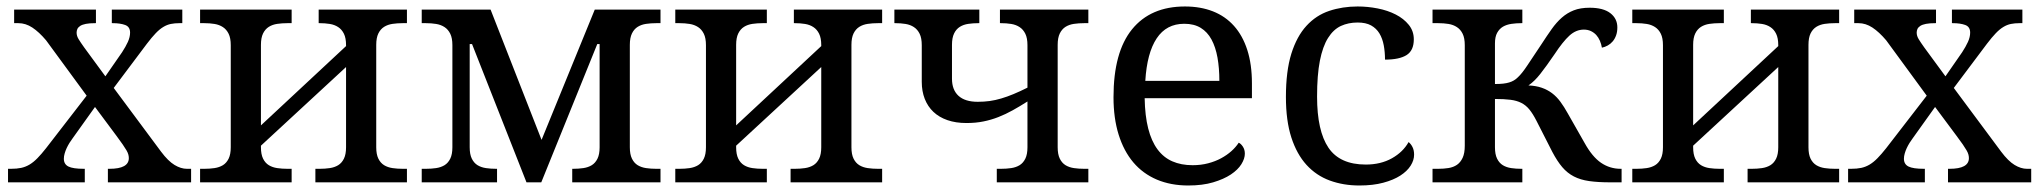

<svg xmlns="http://www.w3.org/2000/svg" viewBox="-20 -566 6330 596"><path d="M383.8 -464.8Q383.8 -482.9 368.4 -488.5Q353 -494.1 330.1 -494.1H327.1V-536.1H545.9V-494.1H537.1Q522.5 -494.1 510.5 -491.7Q498.5 -489.3 487.1 -482.4Q475.6 -475.6 463.4 -462.9Q451.2 -450.2 436 -430.2L333 -293L480 -95.2Q502 -65.9 521.7 -54Q541.5 -42 560.1 -42H573.2V0H314.9V-42H319.8Q379.9 -42 379.9 -75.2Q379.9 -80.6 378.4 -86.2Q377 -91.8 372.6 -99.4Q368.2 -106.9 360.8 -117.7Q353.5 -128.4 341.8 -144L274.9 -233.9L205.1 -136.2Q200.7 -130.4 195.8 -122.6Q190.9 -114.7 187 -106.4Q183.1 -98.1 180.7 -89.6Q178.2 -81.1 178.2 -73.2Q178.2 -56.2 192.4 -49.1Q206.5 -42 240.2 -42H243.2V0H4.9V-42H14.2Q32.2 -42 45.9 -44.9Q59.6 -47.9 71.8 -55.2Q84 -62.5 96.2 -75Q108.4 -87.4 123 -106L249 -269L123 -440.9Q101.1 -466.8 80.3 -480.5Q59.6 -494.1 37.1 -494.1H23.9V-536.1H277.8V-494.1H274.9Q257.8 -494.1 246.6 -491.9Q235.4 -489.7 229 -485.6Q222.7 -481.4 220.2 -476.1Q217.8 -470.7 217.8 -464.8Q217.8 -454.6 223.9 -444.6Q230 -434.6 241.2 -418.9L307.1 -329.1L358.9 -403.8Q370.1 -420.9 377 -436Q383.8 -451.2 383.8 -464.8Z M1243.2 -536.1V-494.1H1230Q1213.4 -494.1 1198.5 -491.9Q1183.6 -489.7 1172.4 -482.7Q1161.1 -475.6 1154.5 -462.2Q1147.9 -448.7 1147.9 -426.8V-108.9Q1147.9 -86.9 1154.5 -73.5Q1161.1 -60.1 1172.4 -53.2Q1183.6 -46.4 1198.5 -44.2Q1213.4 -42 1230 -42H1243.2V0H959V-42H972.2Q988.8 -42 1003.7 -44.2Q1018.6 -46.4 1029.8 -53.2Q1041 -60.1 1047.6 -73.5Q1054.2 -86.9 1054.2 -108.9V-357.9L790 -113.8V-108.9Q790 -86.9 796.6 -73.5Q803.2 -60.1 814.5 -53.2Q825.7 -46.4 840.6 -44.2Q855.5 -42 872.1 -42H885.3V0H601.1V-42H614.3Q630.9 -42 645.8 -44.2Q660.6 -46.4 671.9 -53.2Q683.1 -60.1 689.7 -73.5Q696.3 -86.9 696.3 -108.9V-425.8Q696.3 -447.8 689.7 -461.2Q683.1 -474.6 671.9 -481.9Q660.6 -489.3 645.8 -491.7Q630.9 -494.1 614.3 -494.1H601.1V-536.1H885.3V-494.1H872.1Q855.5 -494.1 840.6 -491.9Q825.7 -489.7 814.5 -482.7Q803.2 -475.6 796.6 -462.2Q790 -448.7 790 -426.8V-176.8L1054.2 -422.9V-425.8Q1054.2 -447.8 1047.6 -461.2Q1041 -474.6 1029.8 -481.9Q1018.6 -489.3 1003.7 -491.7Q988.8 -494.1 972.2 -494.1H969.2V-536.1Z M2030.3 0H1756.3V-42H1759.3Q1775.9 -42 1790.8 -44.2Q1805.7 -46.4 1816.9 -53.2Q1828.1 -60.1 1834.7 -73.5Q1841.3 -86.9 1841.3 -108.9V-429.2H1834L1660.2 0H1614.3L1445.3 -429.2H1438V-108.9Q1438 -86.9 1444.6 -73.5Q1451.2 -60.1 1462.4 -53.2Q1473.6 -46.4 1488.5 -44.2Q1503.4 -42 1520 -42H1522.9V0H1289.1V-42H1302.2Q1318.8 -42 1333.7 -44.2Q1348.6 -46.4 1359.9 -53.2Q1371.1 -60.1 1377.7 -73.5Q1384.3 -86.9 1384.3 -108.9V-425.8Q1384.3 -447.8 1377.7 -461.2Q1371.1 -474.6 1359.9 -481.9Q1348.6 -489.3 1333.7 -491.7Q1318.8 -494.1 1302.2 -494.1H1289.1V-536.1H1502.9L1661.1 -131.8L1826.2 -536.1H2030.3V-494.1H2017.1Q2000.5 -494.1 1985.6 -491.9Q1970.7 -489.7 1959.5 -482.7Q1948.2 -475.6 1941.7 -462.2Q1935.1 -448.7 1935.1 -426.8V-108.9Q1935.1 -86.9 1941.7 -73.5Q1948.2 -60.1 1959.5 -53.2Q1970.7 -46.4 1985.6 -44.2Q2000.5 -42 2017.1 -42H2030.3Z M2718.3 -536.1V-494.1H2705.1Q2688.5 -494.1 2673.6 -491.9Q2658.7 -489.7 2647.5 -482.7Q2636.2 -475.6 2629.6 -462.2Q2623 -448.7 2623 -426.8V-108.9Q2623 -86.9 2629.6 -73.5Q2636.2 -60.1 2647.5 -53.2Q2658.7 -46.4 2673.6 -44.2Q2688.5 -42 2705.1 -42H2718.3V0H2434.1V-42H2447.3Q2463.9 -42 2478.8 -44.2Q2493.7 -46.4 2504.9 -53.2Q2516.1 -60.1 2522.7 -73.5Q2529.3 -86.9 2529.3 -108.9V-357.9L2265.1 -113.8V-108.9Q2265.1 -86.9 2271.7 -73.5Q2278.3 -60.1 2289.6 -53.2Q2300.8 -46.4 2315.7 -44.2Q2330.6 -42 2347.2 -42H2360.4V0H2076.2V-42H2089.4Q2106 -42 2120.8 -44.2Q2135.7 -46.4 2147 -53.2Q2158.2 -60.1 2164.8 -73.5Q2171.4 -86.9 2171.4 -108.9V-425.8Q2171.4 -447.8 2164.8 -461.2Q2158.2 -474.6 2147 -481.9Q2135.7 -489.3 2120.8 -491.7Q2106 -494.1 2089.4 -494.1H2076.2V-536.1H2360.4V-494.1H2347.2Q2330.6 -494.1 2315.7 -491.9Q2300.8 -489.7 2289.6 -482.7Q2278.3 -475.6 2271.7 -462.2Q2265.1 -448.7 2265.1 -426.8V-176.8L2529.3 -422.9V-425.8Q2529.3 -447.8 2522.7 -461.2Q2516.1 -474.6 2504.9 -481.9Q2493.7 -489.3 2478.8 -491.7Q2463.9 -494.1 2447.3 -494.1H2444.3V-536.1Z M3074.2 0V-42H3087.4Q3104 -42 3118.9 -44.2Q3133.8 -46.4 3145 -53.2Q3156.2 -60.1 3162.8 -73.5Q3169.4 -86.9 3169.4 -108.9V-251Q3145.5 -235.8 3123.5 -223.6Q3101.6 -211.4 3079.1 -202.6Q3056.6 -193.8 3032.7 -189Q3008.8 -184.1 2980 -184.1Q2946.8 -184.1 2920.9 -193.1Q2895 -202.1 2877.4 -218.8Q2859.9 -235.4 2850.6 -259Q2841.3 -282.7 2841.3 -312V-425.8Q2841.3 -447.8 2834.7 -461.2Q2828.1 -474.6 2816.9 -481.9Q2805.7 -489.3 2790.8 -491.7Q2775.9 -494.1 2759.3 -494.1H2756.3V-536.1H3020V-494.1H3017.1Q3000.5 -494.1 2985.6 -491.9Q2970.7 -489.7 2959.5 -482.7Q2948.2 -475.6 2941.7 -462.2Q2935.1 -448.7 2935.1 -426.8V-321.8Q2935.1 -287.1 2955.3 -268.6Q2975.6 -250 3015.1 -250Q3034.2 -250 3052 -252.4Q3069.8 -254.9 3087.9 -260.3Q3106 -265.6 3126 -273.9Q3146 -282.2 3169.4 -293.9V-425.8Q3169.4 -447.8 3162.8 -461.2Q3156.2 -474.6 3145 -481.9Q3133.8 -489.3 3118.9 -491.7Q3104 -494.1 3087.4 -494.1H3084V-536.1H3358.4V-494.1H3345.2Q3328.6 -494.1 3313.7 -491.9Q3298.8 -489.7 3287.6 -482.7Q3276.4 -475.6 3269.8 -462.2Q3263.2 -448.7 3263.2 -426.8V-108.9Q3263.2 -86.9 3269.8 -73.5Q3276.4 -60.1 3287.6 -53.2Q3298.8 -46.4 3313.7 -44.2Q3328.6 -42 3345.2 -42H3358.4V0Z M3656.2 -492.2Q3600.6 -492.2 3570.6 -447Q3540.5 -401.9 3535.2 -314.9H3765.1Q3765.1 -354.5 3759.3 -387.2Q3753.4 -419.9 3740.7 -443.4Q3728 -466.8 3707.3 -479.5Q3686.5 -492.2 3656.2 -492.2ZM3668.5 9.8Q3614.3 9.8 3571 -8.5Q3527.8 -26.9 3498 -62Q3468.3 -97.2 3452.4 -148.2Q3436.5 -199.2 3436.5 -264.2Q3436.5 -404.3 3494.1 -475.1Q3551.8 -545.9 3658.2 -545.9Q3706.5 -545.9 3745.1 -530.8Q3783.7 -515.6 3810.5 -485.6Q3837.4 -455.6 3851.8 -410.9Q3866.2 -366.2 3866.2 -307.1V-261.2H3533.2Q3534.2 -206.5 3544.2 -167.2Q3554.2 -127.9 3573 -102.5Q3591.8 -77.1 3619.1 -65.2Q3646.5 -53.2 3682.1 -53.2Q3708 -53.2 3730.2 -59.1Q3752.4 -64.9 3770.5 -74.7Q3788.6 -84.5 3802.5 -96.9Q3816.4 -109.4 3825.2 -123Q3832 -120.1 3838.1 -110.8Q3844.2 -101.6 3844.2 -88.9Q3844.2 -73.7 3833.5 -56.4Q3822.8 -39.1 3800.8 -24.4Q3778.8 -9.8 3745.8 0Q3712.9 9.8 3668.5 9.8Z M4199.7 9.8Q4149.9 9.8 4107.9 -5.6Q4065.9 -21 4035.6 -54.2Q4005.4 -87.4 3988.5 -139.4Q3971.7 -191.4 3971.7 -265.1Q3971.7 -345.2 3988.5 -399.2Q4005.4 -453.1 4035.4 -485.8Q4065.4 -518.6 4106.2 -532.2Q4147 -545.9 4194.3 -545.9Q4225.6 -545.9 4256.6 -539.8Q4287.6 -533.7 4312.5 -521Q4337.4 -508.3 4353 -489Q4368.7 -469.7 4368.7 -443.8Q4368.7 -409.2 4346.2 -395Q4323.7 -380.9 4279.3 -380.9Q4279.3 -404.3 4275.4 -425.3Q4271.5 -446.3 4262 -462.2Q4252.4 -478 4236.1 -487.1Q4219.7 -496.1 4194.3 -496.1Q4165.5 -496.1 4142.3 -485.4Q4119.1 -474.6 4102.5 -448.2Q4085.9 -421.9 4077.1 -377.4Q4068.4 -333 4068.4 -266.1Q4068.4 -159.7 4103.8 -107.4Q4139.2 -55.2 4219.7 -55.2Q4266.1 -55.2 4300.8 -74.7Q4335.4 -94.2 4352.5 -125Q4359.9 -119.1 4364.7 -109.4Q4369.6 -99.6 4369.6 -85.9Q4369.6 -68.8 4358.9 -51.8Q4348.1 -34.7 4326.9 -21Q4305.7 -7.3 4273.9 1.2Q4242.2 9.8 4199.7 9.8Z M4978.5 0Q4940.4 0 4913.1 -3.9Q4885.7 -7.8 4865.5 -18.3Q4845.2 -28.8 4829.6 -47.1Q4814 -65.4 4798.8 -94.2L4749.5 -190.9Q4738.3 -212.9 4727.5 -226.1Q4716.8 -239.3 4702.4 -246.6Q4688 -253.9 4668.5 -256.3Q4648.9 -258.8 4620.6 -258.8V-108.9Q4620.6 -86.9 4627.2 -73.5Q4633.8 -60.1 4645 -53.2Q4656.2 -46.4 4671.1 -44.2Q4686 -42 4702.6 -42H4705.6V0H4426.8V-42H4444.8Q4461.4 -42 4476.6 -44.4Q4491.7 -46.9 4502.7 -54.4Q4513.7 -62 4520.3 -76.2Q4526.9 -90.3 4526.9 -113.8V-425.8Q4526.9 -447.8 4520.3 -461.2Q4513.7 -474.6 4502.4 -481.9Q4491.2 -489.3 4476.3 -491.7Q4461.4 -494.1 4444.8 -494.1H4426.8V-536.1H4705.6V-494.1H4702.6Q4686.5 -494.1 4671.6 -491.9Q4656.7 -489.7 4645.5 -483.2Q4634.3 -476.6 4627.4 -464.1Q4620.6 -451.7 4620.6 -431.2V-305.2Q4635.3 -305.2 4646 -306.4Q4656.7 -307.6 4664.8 -310.1Q4672.9 -312.5 4679.4 -316.4Q4686 -320.3 4691.9 -326.2Q4704.6 -337.9 4721.7 -363.8Q4738.8 -389.6 4764.6 -428.2Q4781.7 -454.6 4796.6 -475.6Q4811.5 -496.6 4828.1 -511.2Q4844.7 -525.9 4865.2 -533.9Q4885.7 -542 4914.6 -542Q4957 -542 4978.8 -525.1Q5000.5 -508.3 5000.5 -481Q5000.5 -466.8 4996.6 -456.1Q4992.7 -445.3 4986.1 -437.5Q4979.5 -429.7 4970.7 -424.8Q4961.9 -419.9 4952.6 -418Q4950.7 -429.2 4946.3 -439.5Q4941.9 -449.7 4935.1 -457.3Q4928.2 -464.8 4918.5 -469.5Q4908.7 -474.1 4896.5 -474.1Q4872.1 -474.1 4851.6 -455.3Q4831.1 -436.5 4805.7 -397.9Q4792 -377.9 4781.2 -363Q4770.5 -348.1 4761.2 -336.4Q4752 -324.7 4743.2 -316.2Q4734.4 -307.6 4724.6 -300.8Q4748 -299.8 4765.6 -293.7Q4783.2 -287.6 4797.6 -276.9Q4812 -266.1 4823.7 -250.2Q4835.4 -234.4 4846.7 -213.9L4898.9 -122.1Q4922.4 -79.6 4949.7 -60.8Q4977.1 -42 5010.7 -42H5013.7V0Z M5689 -536.1V-494.1H5675.8Q5659.2 -494.1 5644.3 -491.9Q5629.4 -489.7 5618.2 -482.7Q5606.9 -475.6 5600.3 -462.2Q5593.8 -448.7 5593.8 -426.8V-108.9Q5593.8 -86.9 5600.3 -73.5Q5606.9 -60.1 5618.2 -53.2Q5629.4 -46.4 5644.3 -44.2Q5659.2 -42 5675.8 -42H5689V0H5404.8V-42H5418Q5434.6 -42 5449.5 -44.2Q5464.4 -46.4 5475.6 -53.2Q5486.8 -60.1 5493.4 -73.5Q5500 -86.9 5500 -108.9V-357.9L5235.8 -113.8V-108.9Q5235.8 -86.9 5242.4 -73.5Q5249 -60.1 5260.3 -53.2Q5271.5 -46.4 5286.4 -44.2Q5301.3 -42 5317.9 -42H5331.1V0H5046.9V-42H5060.1Q5076.7 -42 5091.6 -44.2Q5106.4 -46.4 5117.7 -53.2Q5128.9 -60.1 5135.5 -73.5Q5142.1 -86.9 5142.1 -108.9V-425.8Q5142.1 -447.8 5135.5 -461.2Q5128.9 -474.6 5117.7 -481.9Q5106.4 -489.3 5091.6 -491.7Q5076.7 -494.1 5060.1 -494.1H5046.9V-536.1H5331.1V-494.1H5317.9Q5301.3 -494.1 5286.4 -491.9Q5271.5 -489.7 5260.3 -482.7Q5249 -475.6 5242.4 -462.2Q5235.8 -448.7 5235.8 -426.8V-176.8L5500 -422.9V-425.8Q5500 -447.8 5493.4 -461.2Q5486.8 -474.6 5475.6 -481.9Q5464.4 -489.3 5449.5 -491.7Q5434.6 -494.1 5418 -494.1H5415V-536.1Z M6095.7 -464.8Q6095.7 -482.9 6080.3 -488.5Q6064.9 -494.1 6042 -494.1H6039.1V-536.1H6257.8V-494.1H6249Q6234.4 -494.1 6222.4 -491.7Q6210.4 -489.3 6199 -482.4Q6187.5 -475.6 6175.3 -462.9Q6163.1 -450.2 6147.9 -430.2L6044.9 -293L6191.9 -95.2Q6213.9 -65.9 6233.6 -54Q6253.4 -42 6272 -42H6285.2V0H6026.9V-42H6031.7Q6091.8 -42 6091.8 -75.2Q6091.8 -80.6 6090.3 -86.2Q6088.9 -91.8 6084.5 -99.4Q6080.1 -106.9 6072.8 -117.7Q6065.4 -128.4 6053.7 -144L5986.8 -233.9L5917 -136.2Q5912.6 -130.4 5907.7 -122.6Q5902.8 -114.7 5898.9 -106.4Q5895 -98.1 5892.6 -89.6Q5890.1 -81.1 5890.1 -73.2Q5890.1 -56.2 5904.3 -49.1Q5918.5 -42 5952.1 -42H5955.1V0H5716.8V-42H5726.1Q5744.1 -42 5757.8 -44.9Q5771.5 -47.9 5783.7 -55.2Q5795.9 -62.5 5808.1 -75Q5820.3 -87.4 5835 -106L5960.9 -269L5835 -440.9Q5813 -466.8 5792.2 -480.5Q5771.5 -494.1 5749 -494.1H5735.8V-536.1H5989.7V-494.1H5986.8Q5969.7 -494.1 5958.5 -491.9Q5947.3 -489.7 5940.9 -485.6Q5934.6 -481.4 5932.1 -476.1Q5929.7 -470.7 5929.7 -464.8Q5929.7 -454.6 5935.8 -444.6Q5941.9 -434.6 5953.1 -418.9L6019 -329.1L6070.8 -403.8Q6082 -420.9 6088.9 -436Q6095.7 -451.2 6095.7 -464.8Z"/></svg>

Font: Droid-TTFautohint Serif
Style: Regular
Weight: 400
Foundry: Ascender Corporation
Version: Version 1.00; ttfautohint (v1.00rc1.4-1a1c-dirty) -l 8 -r 50